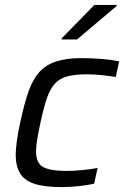

<svg xmlns="http://www.w3.org/2000/svg" viewBox="-20 -755 509 783"><path d="M232 8Q160 8 119 -6Q78 -20 61 -49.5Q44 -79 44 -124Q44 -145 49 -182Q54 -219 64 -263Q79 -332 96 -381Q113 -430 139.5 -460Q166 -490 208 -504Q250 -518 313 -518Q353 -518 395 -514.5Q437 -511 466 -505L452 -441Q429 -445 395.5 -448.5Q362 -452 334 -452Q286 -452 254.5 -443.5Q223 -435 203.5 -413.5Q184 -392 171 -354Q158 -316 145 -255Q137 -217 132 -188Q127 -159 127 -138Q127 -90 155.5 -74Q184 -58 252 -58Q281 -58 316.5 -61.5Q352 -65 378 -70L364 -6Q338 0 302 4Q266 8 232 8ZM231 -594 232 -599 365 -735H456L455 -730L294 -594Z"/></svg>

Font: Saira
Style: Italic
Weight: 400
Italic angle: -12°
Designer: Hector Gatti with collaboration of the Omnibus-Type team
Foundry: Omnibus-Type
Version: Version 1.100; ttfautohint (v1.8.3)